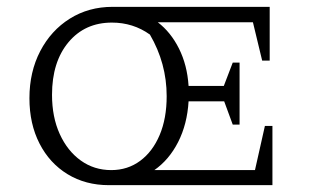

<svg xmlns="http://www.w3.org/2000/svg" viewBox="-20 -541 912 561"><path d="M660 -177 635 -245H531Q527 -178 500.5 -126Q474 -74 431 -44H725L754 -173H776V0H298Q230 0 177.5 -32Q125 -64 95.5 -121.5Q66 -179 66 -254Q66 -331 97.5 -391.5Q129 -452 184 -486.5Q239 -521 309 -521H768V-364H746L719 -476H441Q479 -447 503 -399Q527 -351 531 -290H634L660 -358H680V-177ZM132 -264Q132 -199 154.5 -149.5Q177 -100 216 -72Q255 -44 305 -44Q353 -44 389.5 -71Q426 -98 446.5 -146.5Q467 -195 467 -260Q467 -356 418 -440Q369 -475 307 -475Q228 -475 180 -417.5Q132 -360 132 -264Z"/></svg>

Font: Piazzolla SC Light
Style: Regular
Weight: 300
Designer: Juan Pablo del Peral
Foundry: Huerta Tipografica
Version: Version 1.330